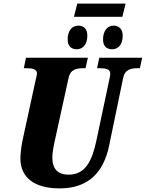

<svg xmlns="http://www.w3.org/2000/svg" viewBox="-20 -1034 808 1064"><path d="M390 -941H658L676 -1014H408ZM406 -761C433 -761 464 -781 464 -837C464 -873 444 -892 414 -892C377 -892 355 -861 355 -816C355 -778 375 -761 406 -761ZM602 -761C630 -761 660 -781 660 -837C660 -873 639 -892 609 -892C574 -892 551 -861 551 -816C551 -778 570 -761 602 -761ZM310 10C464 10 553 -72 585 -228L662 -600C671 -649 706 -656 743 -656H755L768 -714H530L518 -656H529C565 -656 591 -652 591 -626C591 -620 589 -606 586 -594L515 -259C492 -149 457 -66 360 -66C300 -66 270 -98 270 -162C270 -192 279 -232 283 -251L360 -602C369 -649 404 -656 442 -656H454L467 -714H124L112 -656H123C159 -656 185 -652 185 -626C185 -620 182 -611 177 -588L104 -252C99 -228 93 -181 93 -157C93 -51 169 10 310 10Z"/></svg>

Font: Noto Serif Condensed Black
Style: Italic
Weight: 900
Width: 3
Italic angle: -12°
Designer: Monotype Design Team
Foundry: Monotype Imaging Inc.
Version: Version 2.013